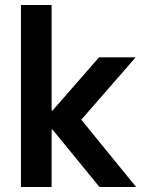

<svg xmlns="http://www.w3.org/2000/svg" viewBox="-20 -750 590 770"><path d="M64 0V-730H187V-307H191L377 -520H524L306 -270L526 0H379L191 -230H187V0Z"/></svg>

Font: M PLUS Code Latin SemiExpanded SemiBold
Style: Regular
Weight: 600
Width: 6
Designer: Coji Morishita
Foundry: UNDERFOREST DESIGN
Version: Version 1.002; ttfautohint (v1.8.3)